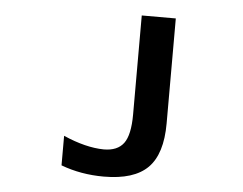

<svg xmlns="http://www.w3.org/2000/svg" viewBox="-52 -796 1104 872"><g transform="rotate(5 500.0 -360.0)"><path d="M255.9 -22.5V-157.2Q358.4 -112.3 440.4 -111.3Q502.9 -111.3 531.2 -149.4Q559.6 -187.5 559.6 -281.2V-732.4H714.8V-253.9Q714.8 -114.3 651.9 -51.3Q588.9 11.7 451.2 11.7Q346.7 11.7 255.9 -22.5Z"/></g></svg>

Font: GenEi Gothic M Regular
Style: Bold
Weight: 700
Designer: o_tamon (Modified); [Source Han Sans]
Ryoko NISHIZUKA  (kana & ideographs); Paul D. Hunt (Latin, Greek & Cyrillic); Wenl
Version: Version 1.1a;Original Version 1.004